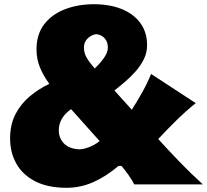

<svg xmlns="http://www.w3.org/2000/svg" viewBox="-20 -873 980 909"><path d="M295.4 16.1Q206.5 16.1 147 -14.4Q87.4 -44.9 57.6 -97.9Q27.8 -150.9 27.8 -217.3Q27.8 -283.2 53.2 -332.3Q78.6 -381.3 120.8 -416.7Q163.1 -452.1 213.4 -476.1Q185.1 -514.6 168.9 -554.4Q152.8 -594.2 152.8 -639.2Q152.8 -710.9 189.5 -758.3Q226.1 -805.7 287.8 -829.3Q349.6 -853 424.3 -853Q499.5 -853 556.2 -830.1Q612.8 -807.1 644.5 -763.9Q676.3 -720.7 676.3 -658.7Q676.3 -623 660.6 -591.8Q645 -560.5 620.8 -533.7Q596.7 -506.8 570.3 -484.4Q543.9 -461.9 522 -444.3L604 -353.5Q629.9 -394 653.3 -435.8Q676.8 -477.5 695.3 -522.9L906.7 -384.8Q858.4 -345.7 814.7 -302.7Q771 -259.8 729 -214.8Q777.8 -161.1 829.6 -107.4Q881.3 -53.7 940.4 0H615.7Q604.5 -21.5 589.1 -43.5Q573.7 -65.4 555.2 -87.4H541Q481.4 -37.1 421.1 -10.5Q360.8 16.1 295.4 16.1ZM428.2 -548.8Q452.6 -571.3 471.7 -598.1Q490.7 -625 490.7 -647.5Q490.7 -674.8 475.8 -691.4Q460.9 -708 436 -711.4Q412.1 -708 394.8 -690.9Q377.4 -673.8 377.4 -647.9Q377.4 -621.6 390.4 -599.6Q403.3 -577.6 428.2 -548.8ZM451.7 -205.1 316.4 -356.4Q258.3 -314.5 258.3 -256.3Q258.3 -218.8 283 -193.6Q307.6 -168.5 355 -166Q375 -166 402.1 -176.5Q429.2 -187 451.7 -205.1Z"/></svg>

Font: Pinar Black
Style: Regular
Weight: 900
Designer: Amin Abedi
Version: Version 3.000